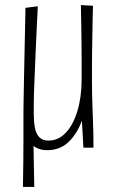

<svg xmlns="http://www.w3.org/2000/svg" viewBox="-20 -586 462 762"><path d="M71 156Q72 102 72.5 55.5Q73 9 73 -28Q73 -65 73 -91.5Q73 -118 73 -132Q73 -144 73.5 -179Q74 -214 75 -261Q76 -308 77 -358.5Q78 -409 79 -453Q80 -497 80.5 -525.5Q81 -554 81 -555L130 -561Q128 -517 125.5 -468.5Q123 -420 121 -370Q119 -320 117 -272Q116 -245 115 -220Q114 -195 114 -173.5Q114 -152 114 -135Q114 -103 118.5 -79Q123 -55 136 -41.5Q149 -28 172 -28Q212 -28 241.5 -59.5Q271 -91 287.5 -146.5Q304 -202 304 -272Q304 -309 304 -344.5Q304 -380 303.5 -415.5Q303 -451 302.5 -488.5Q302 -526 301 -566L349 -563Q348 -534 347.5 -503.5Q347 -473 346.5 -443Q346 -413 345.5 -383.5Q345 -354 345 -325Q345 -296 345 -268Q345 -241 345.5 -214Q346 -187 347 -160.5Q348 -134 349 -107.5Q350 -81 350.5 -54.5Q351 -28 351 0H311L305 -107Q286 -55 252 -22.5Q218 10 167 10Q150 10 136.5 5.5Q123 1 113 -7Q114 33 114.5 74Q115 115 116 156Z"/></svg>

Font: Truculenta ExtraLight
Style: Regular
Weight: 250
Version: Version 1.002